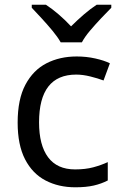

<svg xmlns="http://www.w3.org/2000/svg" viewBox="-20 -786 520 816"><path d="M300 10Q229 10 173.5 -19Q118 -48 86.5 -109Q55 -170 55 -265Q55 -364 88 -426Q121 -488 177.5 -517Q234 -546 306 -546Q347 -546 385 -537.5Q423 -529 447 -517L420 -444Q396 -453 364 -461Q332 -469 304 -469Q146 -469 146 -266Q146 -169 184.5 -117.5Q223 -66 299 -66Q343 -66 376.5 -75Q410 -84 438 -97V-19Q411 -5 378.5 2.5Q346 10 300 10ZM238 -606Q225 -629 203 -655.5Q181 -682 157 -708Q133 -734 115 -753V-766H175Q201 -749 229 -725Q257 -701 282 -674Q309 -701 337 -725Q365 -749 391 -766H453V-753Q434 -734 409.5 -708Q385 -682 362.5 -655.5Q340 -629 328 -606Z"/></svg>

Font: Noto Sans Tifinagh Rhissa Ixa
Style: Regular
Weight: 400
Designer: JamraPatel
Foundry: JamraPatel LLC
Version: Version 2.006; ttfautohint (v1.8.4.7-5d5b)